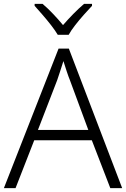

<svg xmlns="http://www.w3.org/2000/svg" viewBox="-20 -967 648 987"><path d="M547 0 452 -246H156L60 0H0L281 -717H334L608 0ZM339 -556Q333 -570 323 -600Q313 -630 306 -653Q298 -626 289 -600Q280 -574 274 -555L175 -299H434ZM277 -788Q264 -810 243 -837Q222 -864 199 -890.5Q176 -917 158 -937V-947H199Q226 -924 253.5 -895Q281 -866 304 -838Q328 -866 356.5 -895Q385 -924 412 -947H453V-937Q434 -917 410.5 -890.5Q387 -864 366 -837Q345 -810 333 -788Z"/></svg>

Font: Noto Sans Cherokee Light
Style: Regular
Weight: 300
Designer: Monotype Design Team
Foundry: Monotype Imaging Inc.
Version: Version 2.001; ttfautohint (v1.8.4.7-5d5b)